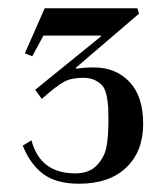

<svg xmlns="http://www.w3.org/2000/svg" viewBox="-20 -720 401 464"><path d="M88 -700H312L316 -687L163 -556L165 -554Q182 -557 207 -557Q260 -557 293 -522Q326 -487 326 -421Q326 -354 285 -315Q244 -276 171 -276Q116 -276 84.5 -299.5Q53 -323 35 -368L56 -381Q77 -301 162 -301Q196 -301 214.5 -321Q233 -341 237.5 -366Q242 -391 242 -430Q242 -450 241.5 -460.5Q241 -471 238 -487Q235 -503 229 -511Q223 -519 211 -525.5Q199 -532 181 -532Q153 -532 135 -522.5Q117 -513 81 -481L65 -503L224 -632V-634H85L58 -584L40 -591Z"/></svg>

Font: Justus
Style: Roman
Weight: 500
Version: Version 001.001